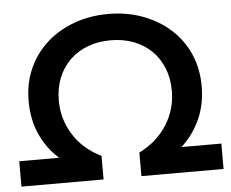

<svg xmlns="http://www.w3.org/2000/svg" viewBox="-51 -769 996 829"><g transform="rotate(-5 447.0 -355.0)"><path d="M9 0V-110H182Q130 -156 101 -220.5Q72 -285 72 -365Q72 -441 100 -504.5Q128 -568 179 -614Q230 -660 298.5 -685Q367 -710 447 -710Q527 -710 595 -685Q663 -660 714.5 -614Q766 -568 794 -504.5Q822 -441 822 -365Q822 -285 792.5 -220.5Q763 -156 712 -110H885V0H529V-102Q608 -142 650 -209Q692 -276 692 -356Q692 -410 674 -454.5Q656 -499 623.5 -530.5Q591 -562 546 -579Q501 -596 447 -596Q393 -596 348 -579Q303 -562 270.5 -530.5Q238 -499 220 -454.5Q202 -410 202 -356Q202 -276 244 -208.5Q286 -141 365 -102V0Z"/></g></svg>

Font: MOST Montserrat SemiBold
Style: Regular
Weight: 600
Designer: Julieta Ulanovsky
Foundry: Julieta Ulanovsky
Version: Version 8.000;March 11, 2024;FontCreator 15.0.0.2926 64-bit